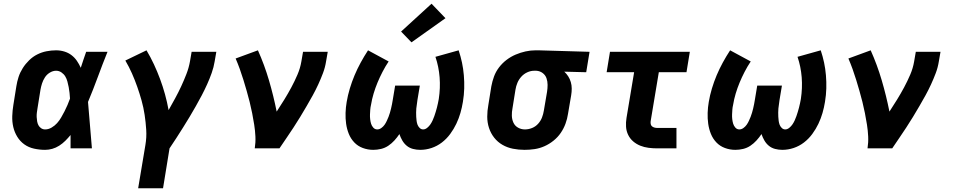

<svg xmlns="http://www.w3.org/2000/svg" viewBox="-20 -799 5140 1034"><path d="M223 8Q193 8 163.5 1.5Q134 -5 111 -21.5Q88 -38 73 -62.5Q58 -87 51.5 -115Q45 -143 46 -173.5Q47 -204 52 -234L68 -334Q72 -360 80 -384.5Q88 -409 102.5 -432Q117 -455 137 -474.5Q157 -494 181 -506Q205 -518 231 -523Q257 -528 282 -528Q305 -528 326.5 -521.5Q348 -515 365 -502Q382 -489 394 -471.5Q406 -454 415 -434Q422 -455 429 -476.5Q436 -498 444 -520H559Q532 -453 507 -385Q482 -317 454 -250Q460 -188 464.5 -125Q469 -62 475 0H360Q360 -18 360 -36Q360 -54 360 -72Q347 -56 332 -41Q317 -26 299 -14.5Q281 -3 261.5 2.5Q242 8 223 8ZM223 -102Q241 -102 258 -112Q275 -122 287.5 -136Q300 -150 309.5 -166.5Q319 -183 327.5 -199.5Q336 -216 343.5 -233.5Q351 -251 357 -268Q356 -284 354.5 -299Q353 -314 350 -329.5Q347 -345 343 -360Q339 -375 331.5 -387.5Q324 -400 311 -409Q298 -418 282 -418Q265 -418 248.5 -408Q232 -398 222 -382.5Q212 -367 206.5 -350Q201 -333 198 -316L182 -216Q180 -204 178.5 -192.5Q177 -181 177.5 -169Q178 -157 180 -145.5Q182 -134 187 -124.5Q192 -115 201.5 -108.5Q211 -102 223 -102Z M724 215 763 -18Q770 -59 767.5 -99.5Q765 -140 759 -180Q753 -220 742.5 -257.5Q732 -295 719 -332Q706 -369 690.5 -404Q675 -439 655 -473L769 -528Q791 -491 809 -452.5Q827 -414 842 -373.5Q857 -333 868.5 -291.5Q880 -250 888 -206Q906 -238 923.5 -270Q941 -302 956 -334.5Q971 -367 984 -400.5Q997 -434 1003 -468L1012 -520H1145L1136 -468Q1131 -437 1120 -406Q1109 -375 1095.5 -345Q1082 -315 1066.5 -285.5Q1051 -256 1034.5 -227Q1018 -198 1001 -169.5Q984 -141 966 -112.5Q948 -84 930 -56Q912 -28 893 0L858 215Z M1352 0Q1357 -32 1355.5 -64Q1354 -96 1349 -127.5Q1344 -159 1338 -189.5Q1332 -220 1324.5 -250Q1317 -280 1308.5 -309.5Q1300 -339 1291 -368.5Q1282 -398 1271.5 -427Q1261 -456 1249 -484L1369 -528Q1404 -450 1428.5 -366.5Q1453 -283 1470 -198Q1491 -230 1511 -262.5Q1531 -295 1549 -328.5Q1567 -362 1582 -397Q1597 -432 1603 -468L1612 -520H1745L1736 -468Q1731 -436 1719.5 -405.5Q1708 -375 1694 -344.5Q1680 -314 1664 -285Q1648 -256 1631 -227Q1614 -198 1596.5 -169Q1579 -140 1560.5 -112Q1542 -84 1523 -56Q1504 -28 1485 0Z M1990 8Q1961 8 1934 -2Q1907 -12 1888 -32Q1869 -52 1858.5 -78Q1848 -104 1844 -132.5Q1840 -161 1841 -191Q1842 -221 1847 -250Q1853 -286 1864 -322.5Q1875 -359 1889.5 -393.5Q1904 -428 1922.5 -462Q1941 -496 1962 -528L2073 -468Q2055 -441 2040 -412Q2025 -383 2013 -354Q2001 -325 1992 -295Q1983 -265 1978 -234Q1975 -222 1974 -208.5Q1973 -195 1972.5 -182.5Q1972 -170 1973.5 -157Q1975 -144 1978.5 -132.5Q1982 -121 1990.5 -111.5Q1999 -102 2012 -102Q2023 -102 2033.5 -109.5Q2044 -117 2051 -127Q2058 -137 2063 -148Q2068 -159 2072.5 -170Q2077 -181 2080 -192Q2083 -203 2086 -214.5Q2089 -226 2091 -237.5Q2093 -249 2095 -260L2108 -338H2241L2228 -260Q2227 -249 2225 -237.5Q2223 -226 2222 -215Q2221 -204 2221 -192.5Q2221 -181 2221.5 -170Q2222 -159 2223.5 -148Q2225 -137 2228.5 -127.5Q2232 -118 2240 -110Q2248 -102 2259 -102Q2270 -102 2280.5 -110.5Q2291 -119 2298 -129.5Q2305 -140 2310 -151Q2315 -162 2319 -173.5Q2323 -185 2326.5 -196.5Q2330 -208 2333 -219.5Q2336 -231 2338.5 -243Q2341 -255 2343 -266Q2352 -325 2347.5 -382.5Q2343 -440 2325 -493L2450 -528Q2461 -495 2468 -462Q2475 -429 2478 -393.5Q2481 -358 2480 -322.5Q2479 -287 2473 -251Q2468 -220 2459.5 -190.5Q2451 -161 2437.5 -132.5Q2424 -104 2404.5 -77.5Q2385 -51 2359.5 -31.5Q2334 -12 2304 -2Q2274 8 2243 8Q2223 8 2204 3Q2185 -2 2170.5 -14Q2156 -26 2146.5 -42.5Q2137 -59 2131 -77Q2119 -59 2104 -42.5Q2089 -26 2071 -14Q2053 -2 2032 3Q2011 8 1990 8ZM2196 -571 2140 -629 2304 -779 2379 -701Z M2805 8Q2773 8 2742.5 2Q2712 -4 2686 -19Q2660 -34 2641.5 -57.5Q2623 -81 2613.5 -110Q2604 -139 2604 -170.5Q2604 -202 2610 -234L2626 -334Q2631 -361 2640.5 -387Q2650 -413 2667.5 -436Q2685 -459 2708 -476.5Q2731 -494 2757 -505Q2783 -516 2810 -522Q2837 -528 2864 -528Q2868 -528 2872.5 -528Q2877 -528 2881 -528L3155 -520L3137 -410L3019 -413Q3031 -402 3040 -388Q3049 -374 3054 -357Q3059 -340 3059 -322Q3059 -304 3056 -286L3039 -186Q3035 -159 3025.5 -133Q3016 -107 3000 -83.5Q2984 -60 2961 -41.5Q2938 -23 2912 -11.5Q2886 0 2859 4Q2832 8 2805 8ZM2807 -102Q2826 -102 2845 -109.5Q2864 -117 2878 -132.5Q2892 -148 2899 -166.5Q2906 -185 2909 -204L2926 -304Q2929 -323 2929 -342Q2929 -361 2923 -378Q2917 -395 2902 -406Q2887 -417 2868 -418H2863Q2861 -418 2859.5 -418Q2858 -418 2857 -418Q2838 -418 2819.5 -409.5Q2801 -401 2787.5 -386Q2774 -371 2766.5 -353Q2759 -335 2756 -316L2740 -216Q2736 -196 2736.5 -176Q2737 -156 2745 -138.5Q2753 -121 2770 -111.5Q2787 -102 2807 -102Z M3519 0Q3496 0 3472.5 -3Q3449 -6 3428 -14.5Q3407 -23 3390 -37.5Q3373 -52 3363 -72.5Q3353 -93 3351.5 -116.5Q3350 -140 3354 -164L3395 -410H3247L3265 -520H3695L3677 -410H3528L3484 -146Q3483 -138 3484.5 -130.5Q3486 -123 3491.5 -118.5Q3497 -114 3504.5 -112Q3512 -110 3519 -110H3623V0Z M3940 8Q3911 8 3884 -2Q3857 -12 3838 -32Q3819 -52 3808.5 -78Q3798 -104 3794 -132.5Q3790 -161 3791 -191Q3792 -221 3797 -250Q3803 -286 3814 -322.5Q3825 -359 3839.5 -393.5Q3854 -428 3872.5 -462Q3891 -496 3912 -528L4023 -468Q4005 -441 3990 -412Q3975 -383 3963 -354Q3951 -325 3942 -295Q3933 -265 3928 -234Q3925 -222 3924 -208.5Q3923 -195 3922.5 -182.5Q3922 -170 3923.5 -157Q3925 -144 3928.5 -132.5Q3932 -121 3940.5 -111.5Q3949 -102 3962 -102Q3973 -102 3983.5 -109.5Q3994 -117 4001 -127Q4008 -137 4013 -148Q4018 -159 4022.5 -170Q4027 -181 4030 -192Q4033 -203 4036 -214.5Q4039 -226 4041 -237.5Q4043 -249 4045 -260L4058 -338H4191L4178 -260Q4177 -249 4175 -237.5Q4173 -226 4172 -215Q4171 -204 4171 -192.5Q4171 -181 4171.5 -170Q4172 -159 4173.5 -148Q4175 -137 4178.5 -127.5Q4182 -118 4190 -110Q4198 -102 4209 -102Q4220 -102 4230.5 -110.5Q4241 -119 4248 -129.5Q4255 -140 4260 -151Q4265 -162 4269 -173.5Q4273 -185 4276.5 -196.5Q4280 -208 4283 -219.5Q4286 -231 4288.5 -243Q4291 -255 4293 -266Q4302 -325 4297.5 -382.5Q4293 -440 4275 -493L4400 -528Q4411 -495 4418 -462Q4425 -429 4428 -393.5Q4431 -358 4430 -322.5Q4429 -287 4423 -251Q4418 -220 4409.5 -190.5Q4401 -161 4387.5 -132.5Q4374 -104 4354.5 -77.5Q4335 -51 4309.5 -31.5Q4284 -12 4254 -2Q4224 8 4193 8Q4173 8 4154 3Q4135 -2 4120.5 -14Q4106 -26 4096.5 -42.5Q4087 -59 4081 -77Q4069 -59 4054 -42.5Q4039 -26 4021 -14Q4003 -2 3982 3Q3961 8 3940 8Z M4652 0Q4657 -32 4655.5 -64Q4654 -96 4649 -127.5Q4644 -159 4638 -189.5Q4632 -220 4624.5 -250Q4617 -280 4608.5 -309.5Q4600 -339 4591 -368.5Q4582 -398 4571.5 -427Q4561 -456 4549 -484L4669 -528Q4704 -450 4728.5 -366.5Q4753 -283 4770 -198Q4791 -230 4811 -262.5Q4831 -295 4849 -328.5Q4867 -362 4882 -397Q4897 -432 4903 -468L4912 -520H5045L5036 -468Q5031 -436 5019.5 -405.5Q5008 -375 4994 -344.5Q4980 -314 4964 -285Q4948 -256 4931 -227Q4914 -198 4896.5 -169Q4879 -140 4860.5 -112Q4842 -84 4823 -56Q4804 -28 4785 0Z"/></svg>

Font: Iosevka Etoile XBdObl
Style: Regular
Weight: 800
Italic angle: -9°
Designer: Belleve Invis
Foundry: Belleve Invis
Version: Version 15.5.2; ttfautohint (v1.8.4)